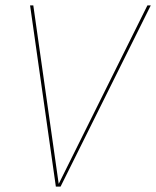

<svg xmlns="http://www.w3.org/2000/svg" viewBox="-20 -695 582 715"><path d="M188 0H205.5L541.5 -675H529L199 -11H198.5L104 -675H92Z"/></svg>

Font: Anybody Thin
Style: Italic
Weight: 100
Italic angle: -10°
Designer: Tyler Finck
Foundry: Etcetera Type Company
Version: Version 1.114;gftools[0.9.25]